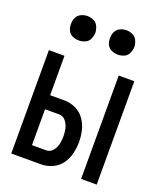

<svg xmlns="http://www.w3.org/2000/svg" viewBox="-138 -837 777 925"><g transform="rotate(20 250.0 -374.0)"><path d="M31 0V-530H111V-328H184Q214 -328 242 -315Q270 -302 287.5 -277Q305 -252 312 -223Q319 -194 319 -164Q319 -134 312 -104.5Q305 -75 287.5 -50.5Q270 -26 242 -13Q214 0 184 0ZM389 0V-530H469V0ZM111 -72H184Q204 -72 217.5 -88.5Q231 -105 235 -124.5Q239 -144 239 -163.5Q239 -183 235 -202.5Q231 -222 217.5 -239Q204 -256 184 -256H111ZM150 -623Q133 -623 117.5 -630Q102 -637 94.5 -652.5Q87 -668 88 -685Q87 -702 94.5 -717.5Q102 -733 117.5 -740.5Q133 -748 150 -748Q167 -748 182.5 -740.5Q198 -733 205 -717.5Q212 -702 213 -685Q212 -668 205 -652.5Q198 -637 182.5 -630Q167 -623 150 -623ZM350 -623Q333 -623 317.5 -630Q302 -637 294.5 -652.5Q287 -668 288 -685Q287 -702 294.5 -717.5Q302 -733 317.5 -740.5Q333 -748 350 -748Q367 -748 382.5 -740.5Q398 -733 405 -717.5Q412 -702 413 -685Q412 -668 405 -652.5Q398 -637 382.5 -630Q367 -623 350 -623Z"/></g></svg>

Font: Iosevka SS01
Style: Regular
Weight: 400
Monospace: yes
Designer: Belleve Invis
Foundry: Belleve Invis
Version: 2.3.3; ttfautohint (v1.8.3)